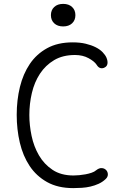

<svg xmlns="http://www.w3.org/2000/svg" viewBox="-20 -958 640 988"><path d="M66 -367Q66 -443 82.5 -510.5Q99 -578 133.5 -629Q168 -680 222.5 -710Q277 -740 354 -740Q392 -740 421 -733Q450 -726 472 -715Q494 -704 508 -689.5Q522 -675 528 -661Q535 -644 533 -630.5Q531 -617 519 -611Q509 -605 497.5 -607.5Q486 -610 477 -625Q466 -642 436 -658.5Q406 -675 366 -675Q303 -675 258.5 -648.5Q214 -622 185.5 -578.5Q157 -535 144 -479.5Q131 -424 131 -366Q131 -314 142.5 -259Q154 -204 180.5 -158.5Q207 -113 250.5 -84Q294 -55 358 -55Q371 -55 387.5 -56.5Q404 -58 420 -61Q436 -64 451 -69Q466 -74 475 -82Q490 -94 504 -93Q518 -92 527 -82Q535 -73 535 -60Q535 -47 523 -36Q507 -21 487 -12Q467 -3 445.5 2Q424 7 401 8.5Q378 10 357 10Q278 10 222.5 -21Q167 -52 132.5 -104Q98 -156 82 -224Q66 -292 66 -367ZM305 -822Q276 -822 259 -838Q242 -854 242 -880Q242 -906 259 -922Q276 -938 305 -938Q334 -938 351 -922Q368 -906 368 -880Q368 -854 351 -838Q334 -822 305 -822Z"/></svg>

Font: Maple Mono ExtraLight
Style: Regular
Weight: 275
Monospace: yes
Designer: subframe7536
Version: Version 7.000